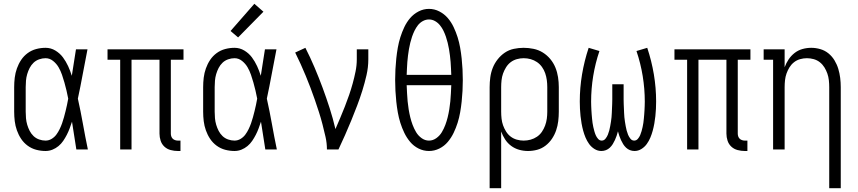

<svg xmlns="http://www.w3.org/2000/svg" viewBox="-20 -791 4540 1016"><path d="M221 8Q196 8 171.5 1.5Q147 -5 126.5 -20Q106 -35 92 -56Q78 -77 69.5 -101Q61 -125 58 -150Q55 -175 55 -200V-330Q55 -355 58 -380Q61 -405 69.5 -429Q78 -453 92 -474Q106 -495 126.5 -510Q147 -525 171.5 -531.5Q196 -538 221 -538Q249 -538 273 -523.5Q297 -509 313 -487.5Q329 -466 340.5 -441Q352 -416 360 -390Q366 -425 371 -460Q376 -495 382 -530H443Q430 -465 418 -399.5Q406 -334 392 -269Q407 -202 419 -134.5Q431 -67 445 0H384Q378 -37 372.5 -73.5Q367 -110 361 -147Q355 -129 348.5 -111.5Q342 -94 333.5 -77.5Q325 -61 314.5 -45.5Q304 -30 289.5 -18Q275 -6 257.5 1Q240 8 221 8ZM221 -47Q238 -47 253 -56Q268 -65 278 -78.5Q288 -92 295.5 -107.5Q303 -123 308.5 -138.5Q314 -154 318.5 -170.5Q323 -187 327 -203Q331 -219 334.5 -235.5Q338 -252 341 -269Q337 -290 332 -311.5Q327 -333 321 -354Q315 -375 308 -395.5Q301 -416 290 -435Q279 -454 261 -468.5Q243 -483 221 -483Q204 -483 187 -477Q170 -471 157.5 -459Q145 -447 137 -431.5Q129 -416 124 -399Q119 -382 117.5 -364.5Q116 -347 116 -330V-200Q116 -183 117.5 -165.5Q119 -148 124 -131Q129 -114 137 -98.5Q145 -83 157.5 -71Q170 -59 187 -53Q204 -47 221 -47Z M921 8Q902 8 883 3Q864 -2 850 -15Q836 -28 830 -46.5Q824 -65 824 -84V-475H676V0H616V-475H549V-530H951V-475H884V-84Q884 -76 886.5 -69Q889 -62 894 -57Q899 -52 906.5 -49.5Q914 -47 921 -47H935V8Z M1221 8Q1196 8 1171.5 1.5Q1147 -5 1126.5 -20Q1106 -35 1092 -56Q1078 -77 1069.5 -101Q1061 -125 1058 -150Q1055 -175 1055 -200V-330Q1055 -355 1058 -380Q1061 -405 1069.5 -429Q1078 -453 1092 -474Q1106 -495 1126.5 -510Q1147 -525 1171.5 -531.5Q1196 -538 1221 -538Q1249 -538 1273 -523.5Q1297 -509 1313 -487.5Q1329 -466 1340.5 -441Q1352 -416 1360 -390Q1366 -425 1371 -460Q1376 -495 1382 -530H1443Q1430 -465 1418 -399.5Q1406 -334 1392 -269Q1407 -202 1419 -134.5Q1431 -67 1445 0H1384Q1378 -37 1372.5 -73.5Q1367 -110 1361 -147Q1355 -129 1348.5 -111.5Q1342 -94 1333.5 -77.5Q1325 -61 1314.5 -45.5Q1304 -30 1289.5 -18Q1275 -6 1257.5 1Q1240 8 1221 8ZM1221 -47Q1238 -47 1253 -56Q1268 -65 1278 -78.5Q1288 -92 1295.5 -107.5Q1303 -123 1308.5 -138.5Q1314 -154 1318.5 -170.5Q1323 -187 1327 -203Q1331 -219 1334.5 -235.5Q1338 -252 1341 -269Q1337 -290 1332 -311.5Q1327 -333 1321 -354Q1315 -375 1308 -395.5Q1301 -416 1290 -435Q1279 -454 1261 -468.5Q1243 -483 1221 -483Q1204 -483 1187 -477Q1170 -471 1157.5 -459Q1145 -447 1137 -431.5Q1129 -416 1124 -399Q1119 -382 1117.5 -364.5Q1116 -347 1116 -330V-200Q1116 -183 1117.5 -165.5Q1119 -148 1124 -131Q1129 -114 1137 -98.5Q1145 -83 1157.5 -71Q1170 -59 1187 -53Q1204 -47 1221 -47ZM1240 -593 1200 -627 1326 -771 1374 -729Z M1710 0Q1710 -34 1702.5 -67Q1695 -100 1686.5 -133Q1678 -166 1667.5 -198.5Q1657 -231 1646 -263Q1635 -295 1623 -326.5Q1611 -358 1598 -389.5Q1585 -421 1571 -452Q1557 -483 1542 -513L1596 -538Q1622 -487 1644.5 -434Q1667 -381 1687 -327Q1707 -273 1724.5 -218.5Q1742 -164 1755 -108Q1768 -138 1780.5 -167.5Q1793 -197 1805 -227.5Q1817 -258 1827.5 -288.5Q1838 -319 1846.5 -350Q1855 -381 1861.5 -413Q1868 -445 1868 -477V-530H1929V-477Q1929 -435 1919.5 -393.5Q1910 -352 1897.5 -312Q1885 -272 1870 -232.5Q1855 -193 1839 -154Q1823 -115 1806 -76.5Q1789 -38 1771 0Z M2250 8Q2221 8 2195 -5Q2169 -18 2150.5 -40Q2132 -62 2119.5 -88Q2107 -114 2098.5 -141Q2090 -168 2085 -196.5Q2080 -225 2077 -253.5Q2074 -282 2072.5 -310.5Q2071 -339 2071 -368Q2071 -396 2072.5 -424.5Q2074 -453 2077 -481.5Q2080 -510 2085 -538.5Q2090 -567 2098.5 -594Q2107 -621 2119.5 -647.5Q2132 -674 2150.5 -695.5Q2169 -717 2195 -730.5Q2221 -744 2250 -744Q2279 -744 2305 -730.5Q2331 -717 2349.5 -695.5Q2368 -674 2380.5 -647.5Q2393 -621 2401.5 -594Q2410 -567 2415 -538.5Q2420 -510 2423 -481.5Q2426 -453 2427.5 -424.5Q2429 -396 2429 -367Q2429 -339 2427.5 -310.5Q2426 -282 2423 -253.5Q2420 -225 2415 -196.5Q2410 -168 2401.5 -141Q2393 -114 2380.5 -88Q2368 -62 2349.5 -40Q2331 -18 2305 -5Q2279 8 2250 8ZM2132 -395H2368Q2367 -412 2366.5 -429Q2366 -446 2364.5 -463Q2363 -480 2361 -497Q2359 -514 2356 -531Q2353 -548 2349 -564.5Q2345 -581 2339.5 -597Q2334 -613 2326.5 -628.5Q2319 -644 2308 -657.5Q2297 -671 2282 -679.5Q2267 -688 2250 -688Q2233 -688 2217.5 -679.5Q2202 -671 2191.5 -657.5Q2181 -644 2173.5 -628.5Q2166 -613 2160.5 -597Q2155 -581 2151 -564.5Q2147 -548 2144 -531Q2141 -514 2139 -497Q2137 -480 2135.5 -463Q2134 -446 2133.5 -429Q2133 -412 2132 -395ZM2250 -47Q2271 -47 2289 -60Q2307 -73 2318 -91.5Q2329 -110 2336.5 -130Q2344 -150 2349 -170.5Q2354 -191 2357.5 -212.5Q2361 -234 2363 -255Q2365 -276 2366 -297.5Q2367 -319 2368 -340H2132Q2133 -319 2134 -297.5Q2135 -276 2137 -255Q2139 -234 2142.5 -212.5Q2146 -191 2151 -170.5Q2156 -150 2163.5 -130Q2171 -110 2182 -91.5Q2193 -73 2211 -60Q2229 -47 2250 -47Z M2571 205V-330Q2571 -356 2574.5 -382Q2578 -408 2587.5 -432Q2597 -456 2613.5 -477Q2630 -498 2651.5 -512.5Q2673 -527 2699 -532.5Q2725 -538 2751 -538Q2777 -538 2803.5 -532.5Q2830 -527 2852.5 -513Q2875 -499 2892 -478.5Q2909 -458 2919 -433.5Q2929 -409 2933 -382.5Q2937 -356 2937 -330V-200Q2937 -175 2934 -150Q2931 -125 2923 -101.5Q2915 -78 2901 -57Q2887 -36 2867 -20.5Q2847 -5 2823 1.5Q2799 8 2774 8Q2750 8 2727 1.5Q2704 -5 2685 -19Q2666 -33 2653 -53Q2640 -73 2632 -95V205ZM2751 -47Q2770 -47 2788 -52Q2806 -57 2821.5 -67.5Q2837 -78 2847.5 -93.5Q2858 -109 2864.5 -126.5Q2871 -144 2873.5 -162.5Q2876 -181 2876 -200V-330Q2876 -349 2873.5 -367.5Q2871 -386 2865 -403.5Q2859 -421 2848 -436.5Q2837 -452 2821.5 -462.5Q2806 -473 2788 -478Q2770 -483 2751 -483Q2733 -483 2715 -478Q2697 -473 2682.5 -462Q2668 -451 2658 -435Q2648 -419 2642 -402Q2636 -385 2634 -366.5Q2632 -348 2632 -330V-200Q2632 -182 2634 -163.5Q2636 -145 2642 -128Q2648 -111 2658 -95Q2668 -79 2682.5 -68Q2697 -57 2715 -52Q2733 -47 2751 -47Z M3162 8Q3143 8 3126 -2.5Q3109 -13 3097.5 -29Q3086 -45 3078.5 -63Q3071 -81 3066 -99.5Q3061 -118 3057.5 -137.5Q3054 -157 3052 -176.5Q3050 -196 3049 -215Q3048 -234 3048 -254Q3048 -326 3060 -397.5Q3072 -469 3095 -538L3152 -521Q3130 -456 3119 -388.5Q3108 -321 3108 -253Q3108 -242 3108.5 -230.5Q3109 -219 3109.5 -208Q3110 -197 3111 -185.5Q3112 -174 3113 -163Q3114 -152 3115.5 -141Q3117 -130 3119.5 -119Q3122 -108 3125 -97Q3128 -86 3132.5 -75.5Q3137 -65 3145 -56Q3153 -47 3164 -47Q3176 -47 3184 -57Q3192 -67 3196.5 -78Q3201 -89 3204 -100.5Q3207 -112 3209 -123.5Q3211 -135 3213 -147Q3215 -159 3216 -170.5Q3217 -182 3217.5 -194Q3218 -206 3218.5 -217.5Q3219 -229 3219.5 -241Q3220 -253 3220 -265V-345H3280V-265Q3280 -253 3280.5 -241Q3281 -229 3281.5 -217.5Q3282 -206 3282.5 -194Q3283 -182 3284 -170.5Q3285 -159 3287 -147Q3289 -135 3291 -123.5Q3293 -112 3296 -100.5Q3299 -89 3303.5 -78Q3308 -67 3316 -57Q3324 -47 3336 -47Q3347 -47 3355 -56Q3363 -65 3367.5 -75.5Q3372 -86 3375 -97Q3378 -108 3380.5 -119Q3383 -130 3384.5 -141Q3386 -152 3387 -163Q3388 -174 3389 -185.5Q3390 -197 3390.5 -208Q3391 -219 3391.5 -230.5Q3392 -242 3392 -253Q3392 -321 3381 -388.5Q3370 -456 3348 -521L3405 -538Q3428 -469 3440 -397.5Q3452 -326 3452 -254Q3452 -234 3451 -215Q3450 -196 3448 -176.5Q3446 -157 3442.5 -137.5Q3439 -118 3434 -99.5Q3429 -81 3421.5 -63Q3414 -45 3402.5 -29Q3391 -13 3374 -2.5Q3357 8 3338 8Q3325 8 3313.5 3.5Q3302 -1 3293 -9.5Q3284 -18 3277.5 -28.5Q3271 -39 3266 -50Q3261 -61 3257 -72.5Q3253 -84 3250 -96Q3247 -84 3243 -72.5Q3239 -61 3234 -50Q3229 -39 3222.5 -28.5Q3216 -18 3207 -9.5Q3198 -1 3186.5 3.5Q3175 8 3162 8Z M3921 8Q3902 8 3883 3Q3864 -2 3850 -15Q3836 -28 3830 -46.5Q3824 -65 3824 -84V-475H3676V0H3616V-475H3549V-530H3951V-475H3884V-84Q3884 -76 3886.5 -69Q3889 -62 3894 -57Q3899 -52 3906.5 -49.5Q3914 -47 3921 -47H3935V8Z M4368 205V-330Q4368 -348 4366 -366.5Q4364 -385 4358 -402Q4352 -419 4342.5 -434.5Q4333 -450 4318.5 -461.5Q4304 -473 4286 -478Q4268 -483 4250 -483Q4232 -483 4214 -478Q4196 -473 4181.5 -461.5Q4167 -450 4157.5 -434.5Q4148 -419 4142 -402Q4136 -385 4134 -366.5Q4132 -348 4132 -330V0H4071V-475H4021V-530H4132V-435Q4140 -457 4153 -476.5Q4166 -496 4184.5 -510.5Q4203 -525 4226 -531.5Q4249 -538 4273 -538Q4297 -538 4321 -531Q4345 -524 4364 -508.5Q4383 -493 4396 -471.5Q4409 -450 4416 -426.5Q4423 -403 4426 -379Q4429 -355 4429 -330V205Z"/></svg>

Font: Iosevka Slab Light
Style: Regular
Weight: 300
Monospace: yes
Designer: Belleve Invis
Foundry: Belleve Invis
Version: Version 11.1.0; ttfautohint (v1.8.3)